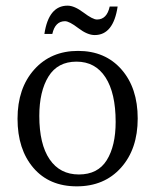

<svg xmlns="http://www.w3.org/2000/svg" viewBox="-20 -745 549 679"><path d="M219 -725Q243 -725 275.5 -700.5Q308 -676 323 -676Q358 -676 368 -722H396Q381 -621 315 -621Q289 -621 257 -645.5Q225 -670 210 -670Q175 -670 165 -625H137Q152 -725 219 -725ZM389 -314Q389 -416 353 -471.5Q317 -527 250.5 -527Q184 -527 151.5 -474.5Q119 -422 119 -335Q119 -235 155.5 -181.5Q192 -128 259 -128Q326 -128 357.5 -178.5Q389 -229 389 -314ZM256 -565Q352 -565 409.5 -499.5Q467 -434 467 -326Q467 -218 408 -152Q349 -86 251.5 -86Q154 -86 98 -151.5Q42 -217 42 -325Q42 -433 101 -499Q160 -565 256 -565Z"/></svg>

Font: Halant
Style: Regular
Weight: 400
Designer: Hitesh Malaviya (Devanagari), Satya Rajpurohit (Latin)
Foundry: Indian Type Foundry
Version: Version 1.100;PS 1.0;hotconv 1.0.78;makeotf.lib2.5.61930; tt